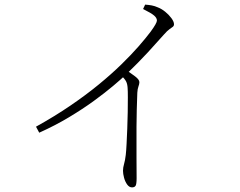

<svg xmlns="http://www.w3.org/2000/svg" viewBox="-20 -774 1040 832"><path d="M136 -225Q217 -270 284.5 -316Q352 -362 407.5 -407.5Q463 -453 506 -495Q549 -537 580.5 -573Q612 -609 633 -637Q660 -674 660 -685Q660 -696 648 -706.5Q636 -717 600 -735L609 -754Q624 -753 637.5 -750.5Q651 -748 664 -742Q680 -736 696 -723Q712 -710 723 -695Q734 -680 734 -669Q734 -662 729 -658Q724 -654 714.5 -647.5Q705 -641 691 -625Q662 -592 621.5 -548Q581 -504 525 -450Q505 -431 470 -401.5Q435 -372 387 -337Q339 -302 279 -266Q219 -230 150 -199ZM552 38Q540 38 531 25.5Q522 13 517.5 -4Q513 -21 513 -34Q513 -48 517.5 -63Q522 -78 525 -103Q527 -120 528.5 -150.5Q530 -181 531.5 -217Q533 -253 533.5 -288.5Q534 -324 534 -352Q534 -380 533 -393Q532 -410 526.5 -421Q521 -432 502 -451L525 -471Q547 -457 565.5 -443Q584 -429 584 -418Q584 -410 580 -399.5Q576 -389 575 -372Q572 -297 571.5 -224Q571 -151 571.5 -92.5Q572 -34 572 -2Q572 24 567.5 31Q563 38 552 38Z"/></svg>

Font: Noto Serif KR ExtraLight
Style: Regular
Weight: 200
Designer: Ryoko NISHIZUKA 西塚涼子 (kana & ideographs); Frank Grießhammer (Latin, Greek & Cyrillic); Wenlong ZHANG 张文龙 (bopomofo); San
Foundry: Adobe
Version: Version 2.002-H1;hotconv 1.1.0;makeotfexe 2.6.0